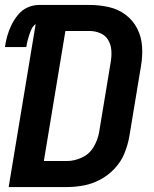

<svg xmlns="http://www.w3.org/2000/svg" viewBox="-26 -755 622 775"><path d="M9 0H244Q278 0 312.5 -6.5Q347 -13 379.5 -30.5Q412 -48 437.5 -75.5Q463 -103 476.5 -136.5Q490 -170 496 -204L543 -488Q550 -528 547.5 -567Q545 -606 528 -639.5Q511 -673 481 -695.5Q451 -718 413 -726.5Q375 -735 335 -735H131Q108 -735 85.5 -725Q63 -715 47 -695.5Q31 -676 20.5 -654.5Q10 -633 3.5 -610.5Q-3 -588 -6 -565H80Q82 -578 85 -590Q88 -602 92 -614Q96 -626 101.5 -638Q107 -650 118 -658ZM244 -105H151L238 -630H335Q358 -630 379 -621Q400 -612 411 -593Q422 -574 423.5 -551Q425 -528 421 -505L374 -221Q369 -191 352 -162Q335 -133 304.5 -119Q274 -105 244 -105Z"/></svg>

Font: Iosevka Sparkle Oblique
Style: Bold
Weight: 700
Italic angle: -9°
Designer: Belleve Invis
Foundry: Belleve Invis
Version: Version 4.5.0; ttfautohint (v1.8.3)